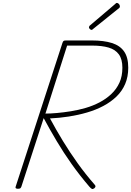

<svg xmlns="http://www.w3.org/2000/svg" viewBox="-20 -1274 895 1310"><path d="M102 14Q93 14 88.5 10.5Q84 7 87 -1L406 -981Q409 -990 413 -994Q417 -998 430 -998H606Q688 -998 743.5 -980.5Q799 -963 827 -922.5Q855 -882 855 -812Q855 -750 834 -701Q813 -652 774.5 -615Q736 -578 685 -551Q634 -524 574 -506.5Q514 -489 450 -479Q386 -469 321 -466Q363 -388 410 -311Q457 -234 510 -160Q563 -86 625 -15Q632 -8 631.5 -2Q631 4 623 11Q613 18 606.5 14.5Q600 11 590 0Q524 -77 469 -154.5Q414 -232 367 -311Q320 -390 278 -468L126 -1Q123 7 118.5 10.5Q114 14 102 14ZM290 -499Q324 -499 369 -503Q414 -507 464 -515Q514 -523 564 -537.5Q614 -552 659 -575.5Q704 -599 739.5 -632.5Q775 -666 795 -710Q815 -754 815 -812Q815 -870 791 -903Q767 -936 721 -949.5Q675 -963 607 -963H438ZM605 -1070Q599 -1070 593 -1076Q587 -1082 587 -1087Q587 -1089 588 -1092Q589 -1095 591 -1098L765 -1246Q768 -1249 771 -1251.5Q774 -1254 777 -1254Q782 -1254 787 -1250.5Q792 -1247 795 -1241.5Q798 -1236 798 -1230Q798 -1228 797.5 -1225.5Q797 -1223 794 -1220L616 -1077Q612 -1074 610 -1072Q608 -1070 605 -1070Z"/></svg>

Font: Playwrite US Trad Thin
Style: Regular
Weight: 250
Designer: Veronika Burian, José Scaglione
Foundry: TypeTogether
Version: Version 1.003